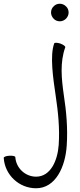

<svg xmlns="http://www.w3.org/2000/svg" viewBox="-51 -776 427 1027"><path d="M316 -709C316 -722 311 -734 302 -742C293 -751 281 -756 269 -756C256 -756 244 -751 236 -742C227 -734 222 -722 222 -709C222 -697 227 -685 236 -676C244 -667 256 -662 269 -662C281 -662 293 -667 302 -676C311 -685 316 -697 316 -709ZM239 -544C215 -478 233 -358 247 -263C260 -177 269 -89 263 -1C257 84 219 169 142 169C84 169 35 123 31 65C31 59 17 56 -1 57C-18 58 -32 63 -31 69C-25 160 51 231 142 231C246 231 299 117 306 1C312 -89 304 -180 290 -270C278 -355 269 -442 298 -523C300 -528 288 -537 272 -543C256 -548 241 -549 239 -544Z"/></svg>

Font: Nupuram ExtraLight
Style: Regular
Weight: 200
Designer: Santhosh Thottingal (santhosh.thottingal@gmail.com)
Foundry: SMC
Version: Version 1.000